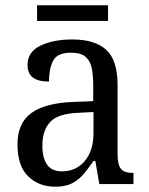

<svg xmlns="http://www.w3.org/2000/svg" viewBox="-20 -695 563 725"><path d="M188 10Q127 10 86.5 -29Q46 -68 46 -150Q46 -230 98 -268Q150 -306 256 -310L332 -313V-373Q332 -410 326.5 -437.5Q321 -465 303 -480.5Q285 -496 248 -496Q196 -496 180.5 -465.5Q165 -435 165 -387Q125 -387 104.5 -402Q84 -417 84 -450Q84 -499 132.5 -522.5Q181 -546 253 -546Q338 -546 381 -507Q424 -468 424 -373V-114Q424 -72 437 -57Q450 -42 481 -42H484V0H355L340 -87H333Q314 -59 295 -37Q276 -15 251.5 -2.5Q227 10 188 10ZM213 -48Q268 -48 300.5 -87.5Q333 -127 333 -191V-272L275 -269Q199 -266 169.5 -234.5Q140 -203 140 -145Q140 -98 158 -73Q176 -48 213 -48ZM120 -616V-675H388V-616Z"/></svg>

Font: Noto Serif Lao SemCond
Style: Regular
Weight: 400
Width: 4
Designer: Monotype Design Team
Foundry: Monotype Imaging Inc.
Version: Version 2.004; ttfautohint (v1.8.4.7-5d5b)